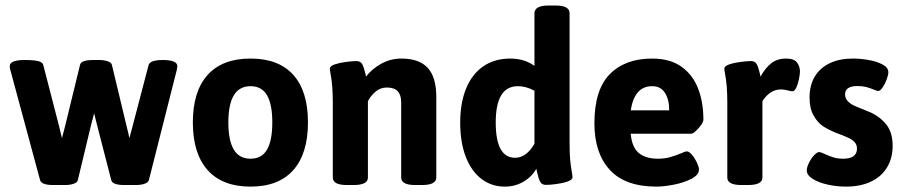

<svg xmlns="http://www.w3.org/2000/svg" viewBox="-20 -675 3301 702"><path d="M126.5 -16.6 17.6 -419.9Q15.6 -425.8 15.6 -433.1Q15.6 -455.6 69.8 -455.6Q105 -455.6 120.4 -451.4Q135.7 -447.3 138.2 -437.5L197.3 -208.5Q199.2 -201.7 202.1 -188L206.5 -169.9Q211.9 -191.9 217.3 -210.9L272.5 -437.5Q275.9 -455.6 320.8 -455.6H341.3Q360.8 -455.6 374 -450.9Q387.2 -446.3 389.2 -437.5L444.8 -205.6Q445.3 -201.7 448.7 -189.9L453.1 -169.9L463.4 -208.5L523.4 -437.5Q529.3 -455.6 574.7 -455.6Q628.4 -455.6 628.4 -433.1Q628.4 -431.6 626.5 -419.9L524.4 -16.6Q522 -7.8 508.8 -3.2Q495.6 1.5 476.6 1.5H434.1Q391.1 1.5 386.7 -16.6L333.5 -223.1Q330.1 -235.4 324.2 -260.7L314 -222.2L264.6 -16.6Q262.7 -7.8 249.5 -3.2Q236.3 1.5 217.3 1.5H174.8Q131.3 1.5 126.5 -16.6Z M685.1 -227.5Q685.1 -340.8 739 -400.9Q793 -460.9 896 -460.9Q999 -460.9 1052.5 -401.1Q1106 -341.3 1106 -227.5Q1106 -113.8 1052.5 -53.2Q999 7.3 896 7.3Q793 7.3 739 -53.2Q685.1 -113.8 685.1 -227.5ZM975.6 -227.5Q975.6 -293.5 956.3 -326.7Q937 -359.9 896 -359.9Q814.9 -359.9 814.9 -227.5Q814.9 -161.6 834.7 -128.2Q854.5 -94.7 896 -94.7Q937 -94.7 956.3 -127.9Q975.6 -161.1 975.6 -227.5Z M1196.8 -25.9V-301.3Q1196.8 -363.8 1188.5 -405.3Q1186 -418.5 1186 -423.8Q1186 -433.6 1204.3 -439.7Q1222.7 -445.8 1245.8 -448.7Q1269 -451.7 1283.2 -451.7Q1298.3 -451.7 1304.4 -440.4Q1310.5 -429.2 1315.4 -407.7L1318.4 -395Q1338.9 -422.4 1373.3 -441.7Q1407.7 -460.9 1447.3 -460.9Q1512.7 -460.9 1543.9 -426.8Q1575.2 -392.6 1575.2 -320.8V-25.9Q1575.2 1.5 1522.5 1.5H1498.5Q1446.8 1.5 1446.8 -25.9V-301.3Q1446.8 -327.6 1434.3 -341.3Q1421.9 -355 1394 -355Q1370.6 -355 1352.5 -339.4Q1334.5 -323.7 1325.2 -304.7V-25.9Q1325.2 1.5 1272.5 1.5H1248.5Q1196.8 1.5 1196.8 -25.9Z M1662.6 -227.5Q1662.6 -298.3 1684.1 -351.1Q1705.6 -403.8 1746.8 -432.4Q1788.1 -460.9 1845.7 -460.9Q1897.5 -460.9 1934.1 -434.1V-626.5Q1934.1 -654.8 1986.3 -654.8H2010.7Q2037.6 -654.8 2050 -647.7Q2062.5 -640.6 2062.5 -626.5V-153.3Q2062.5 -112.8 2064.7 -90.3Q2066.9 -67.9 2070.8 -45.9Q2073.2 -32.7 2073.2 -27.3Q2073.2 -17.6 2054.9 -11.2Q2036.6 -4.9 2013.4 -2Q1990.2 1 1976.1 1Q1960.9 1 1954.8 -10.7Q1948.7 -22.5 1943.8 -44.9L1940.9 -58.1Q1925.3 -29.3 1894.5 -11Q1863.8 7.3 1825.2 7.3Q1777.8 7.3 1741 -20.3Q1704.1 -47.9 1683.3 -100.8Q1662.6 -153.8 1662.6 -227.5ZM1934.1 -149.4V-343.3Q1903.3 -359.9 1873.5 -359.9Q1792.5 -359.9 1792.5 -227.5Q1792.5 -98.1 1863.3 -98.1Q1904.3 -98.1 1934.1 -149.4Z M2153.3 -224.1Q2153.3 -346.7 2209.5 -403.8Q2265.6 -460.9 2364.3 -460.9Q2429.7 -460.9 2471.4 -431.2Q2513.2 -401.4 2532.5 -351.1Q2551.8 -300.8 2551.8 -237.3Q2551.8 -230 2543.2 -217.8Q2534.7 -205.6 2523.9 -195.8Q2513.2 -186 2507.3 -186H2286.1Q2290.5 -136.2 2315.7 -115.5Q2340.8 -94.7 2385.7 -94.7Q2410.2 -94.7 2429.9 -100.3Q2449.7 -106 2472.2 -115.2Q2485.8 -121.6 2490.7 -121.6Q2499.5 -121.6 2510 -109.1Q2520.5 -96.7 2528.1 -80.6Q2535.6 -64.5 2535.6 -55.7Q2535.6 -35.6 2508.5 -21.5Q2481.4 -7.3 2444.6 0Q2407.7 7.3 2379.9 7.3Q2265.6 7.3 2209.5 -54Q2153.3 -115.2 2153.3 -224.1ZM2426.8 -271.5Q2426.8 -311.5 2411.1 -335.7Q2395.5 -359.9 2364.3 -359.9Q2299.8 -359.9 2286.1 -271.5Z M2639.2 -25.9V-301.3Q2639.2 -363.8 2630.9 -405.3Q2628.4 -418.5 2628.4 -423.8Q2628.4 -433.6 2646.7 -439.7Q2665 -445.8 2688.2 -448.7Q2711.4 -451.7 2725.6 -451.7Q2740.7 -451.7 2746.8 -440.4Q2752.9 -429.2 2757.8 -407.7L2760.7 -395Q2777.3 -425.3 2799.1 -443.1Q2820.8 -460.9 2855 -460.9Q2883.3 -460.9 2894 -446.5Q2904.8 -432.1 2904.8 -414.1Q2904.8 -404.3 2901.4 -386.5Q2897.9 -368.7 2891.6 -355Q2885.3 -341.3 2877.4 -341.3Q2872.1 -341.3 2861.3 -344.2Q2846.7 -348.1 2836.4 -348.1Q2812.5 -348.1 2794.7 -334.7Q2776.9 -321.3 2767.6 -304.7V-25.9Q2767.6 1.5 2714.8 1.5H2690.9Q2639.2 1.5 2639.2 -25.9Z M2929.7 -52.2Q2929.7 -63 2937.5 -79.1Q2945.3 -95.2 2956.3 -107.2Q2967.3 -119.1 2975.6 -119.1Q2980 -119.1 2994.6 -112.3Q3011.7 -104.5 3027.3 -99.6Q3043 -94.7 3063 -94.7Q3087.9 -94.7 3100.6 -104Q3113.3 -113.3 3113.3 -131.3Q3113.3 -145 3105.7 -154.1Q3098.1 -163.1 3086.4 -168.9Q3074.7 -174.8 3053.2 -183.1L3039.1 -188.5Q3011.2 -199.2 2990.2 -212.9Q2969.2 -226.6 2954.6 -252.7Q2939.9 -278.8 2939.9 -318.8Q2939.9 -363.3 2959.2 -395.3Q2978.5 -427.2 3014.2 -444.1Q3049.8 -460.9 3098.1 -460.9Q3126 -460.9 3156.2 -455.6Q3186.5 -450.2 3207.3 -439Q3228 -427.7 3228 -410.6Q3228 -400.9 3221.9 -384.3Q3215.8 -367.7 3207 -355Q3198.2 -342.3 3190.4 -342.3Q3188 -342.3 3176.8 -346.7Q3161.6 -353 3147.7 -356.7Q3133.8 -360.4 3115.7 -360.4Q3069.8 -360.4 3069.8 -330.1Q3069.8 -316.4 3078.4 -306.6Q3086.9 -296.9 3099.6 -290.5Q3112.3 -284.2 3135.3 -275.4Q3161.6 -264.6 3168 -261.7Q3202.1 -244.6 3222.9 -216.6Q3243.7 -188.5 3243.7 -141.6Q3243.7 -97.2 3223.6 -63.5Q3203.6 -29.8 3165 -11.2Q3126.5 7.3 3073.2 7.3Q3039.6 7.3 3006.3 0Q2973.1 -7.3 2951.4 -21Q2929.7 -34.7 2929.7 -52.2Z"/></svg>

Font: Jaldi
Style: Bold
Weight: 400
Designer: Pablo Cosgaya and Nicolas Silva
Foundry: Omnibus-Type
Version: Version 1.007